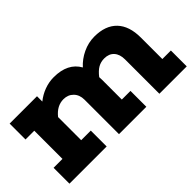

<svg xmlns="http://www.w3.org/2000/svg" viewBox="-61 -831 1146 1146"><g transform="rotate(-45 512.0 -258.0)"><path d="M1020 -134V0H789V-290Q789 -333 767 -357.5Q745 -382 705 -382Q676 -382 652.5 -368.5Q629 -355 605 -324Q606 -317 606 -302V-134H679V0H448V-291Q448 -332 423.5 -357Q399 -382 361 -382Q305 -382 263 -329V-134H344V0H30V-134H105V-372H31V-506H262V-461Q294 -487 333 -501.5Q372 -516 413 -516Q531 -516 577 -434Q610 -471 657.5 -493.5Q705 -516 756 -516Q849 -516 898.5 -464.5Q948 -413 948 -315V-134Z"/></g></svg>

Font: Arvo
Style: Bold
Weight: 700
Designer: Anton Koovit (Cyrillic Expansion: Cyreal)
Foundry: Anton Koovit, Yassin Baggar
Version: Version 3.000